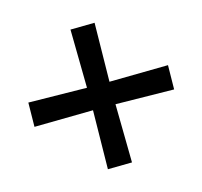

<svg xmlns="http://www.w3.org/2000/svg" viewBox="-108 -640 812 770"><g transform="rotate(30 298.0 -255.0)"><path d="M128 -14 58 -86 232 -255 58 -424 128 -496 298 -321 468 -496 538 -424 364 -255 538 -86 468 -14 298 -189Z"/></g></svg>

Font: Renner* Medium
Style: Medium
Weight: 500
Version: Version 003.000 ; ttfautohint (v0.97) -l 8 -r 50 -G 200 -x 1